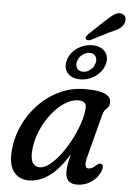

<svg xmlns="http://www.w3.org/2000/svg" viewBox="-58 -882 634 934"><g transform="rotate(5 259.5 -414.5)"><path d="M391.5 -128Q377 -73.5 403.5 -73.5Q419.5 -73.5 441 -94Q454 -105 462.5 -101Q479 -95 466 -63Q451.5 -30.5 421 -10.5Q390.5 9.5 352.5 9.5Q297 9.5 297 -50Q297 -65.5 300 -84.2Q303 -103 311.5 -135.5Q268 -62.5 219 -26.5Q170 9.5 118 9.5Q70 9.5 43.5 -25.5Q17 -60.5 24 -133Q29 -192.5 55.2 -250.2Q81.5 -308 125.8 -354.8Q170 -401.5 228.2 -429.2Q286.5 -457 355.5 -457Q422 -457 451.8 -442.5Q481.5 -428 479.5 -401.5Q478 -382 465.2 -371.5Q452.5 -361 447 -341ZM123 -144.5Q118 -100 130 -79.2Q142 -58.5 164.5 -58.5Q188.5 -58.5 215 -79.8Q241.5 -101 267 -135.2Q292.5 -169.5 313.8 -210.5Q335 -251.5 348.2 -291.8Q361.5 -332 363.5 -364.5Q366 -399.5 325.5 -399.5Q293 -399.5 259.5 -378Q226 -356.5 196.8 -320Q167.5 -283.5 147.8 -238Q128 -192.5 123 -144.5ZM422 -797.5Q445.5 -820 464.5 -832Q483.5 -844 501.5 -836.5Q516 -831 518.8 -816.5Q521.5 -802 513 -787Q504.5 -772 489 -762.5Q473.5 -753 450.5 -744L357 -696.5Q350 -694.5 343.5 -695.2Q337 -696 334.5 -701Q332 -707 336 -713.2Q340 -719.5 345.5 -725.5ZM324.5 -502Q284.5 -502 263 -525.8Q241.5 -549.5 251.5 -587.5Q261.5 -625.5 295.5 -649Q329.5 -672.5 369.5 -672.5Q410 -672.5 431.2 -648.5Q452.5 -624.5 442.5 -587.5Q432.5 -550 398.8 -526Q365 -502 324.5 -502ZM360 -634.5Q340.5 -634.5 323.8 -621Q307 -607.5 301.5 -587.5Q296.5 -567 306 -553.5Q315.5 -540 335 -540Q354 -540 370.8 -553.8Q387.5 -567.5 392.5 -587.5Q398 -607.5 388.5 -621Q379 -634.5 360 -634.5Z"/></g></svg>

Font: Fraunces 72pt SuperSoft
Style: Italic
Weight: 400
Italic angle: -16°
Version: Version 1.000;[b76b70a41]